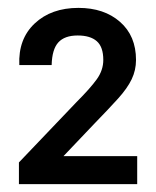

<svg xmlns="http://www.w3.org/2000/svg" viewBox="-20 -877 396 487"><path d="M28 -465 174 -618Q209 -653 225.5 -676Q242 -699 242 -725Q242 -758 225.5 -772.5Q209 -787 177 -787Q144 -787 128 -769.5Q112 -752 111 -712H29Q26 -778 68 -817.5Q110 -857 179 -857Q244 -857 284.5 -821.5Q325 -786 325 -725Q325 -699 314 -676Q303 -653 279.5 -627Q256 -601 220 -564L103 -441L87 -481H328V-410H28Z"/></svg>

Font: Asta Sans
Style: Bold
Weight: 700
Designer: 42dot
Version: Version 1.000